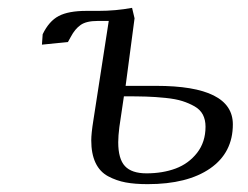

<svg xmlns="http://www.w3.org/2000/svg" viewBox="-20 -467 639 494"><path d="M87.9 -352.1 89.8 -378.9Q106 -412.6 131.1 -425.8Q156.2 -439 202.1 -439H232.9Q277.8 -439 319.8 -446.8L326.2 -419.9L303.2 -246.1H381.8Q579.1 -246.1 579.1 -147Q579.1 -74.2 520.8 -33.7Q462.4 6.8 359.9 6.8Q327.1 6.8 303.5 2.4Q279.8 -2 258.3 -13.4Q236.8 -24.9 225.8 -48.1Q214.8 -71.3 214.8 -106Q214.8 -123.5 220.2 -157.2L259.8 -413.1H231Q202.1 -413.1 187.5 -402.8Q172.9 -392.6 162.1 -372.1L154.8 -358.9ZM284.2 -101.1Q284.2 -58.1 301.5 -39.6Q318.8 -21 356.9 -21Q398.4 -21 431.9 -33.4Q465.3 -45.9 487.1 -73.7Q508.8 -101.6 508.8 -141.1Q508.8 -158.7 502 -171.9Q495.1 -185.1 480.5 -193.4Q465.8 -201.7 449 -207Q432.1 -212.4 405.8 -215.1Q379.4 -217.8 356 -218.5Q332.5 -219.2 298.8 -219.2L287.1 -140.1Q284.2 -117.2 284.2 -101.1Z"/></svg>

Font: Dehuti Alt
Style: Italic
Weight: 400
Version: Version 1.2